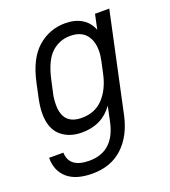

<svg xmlns="http://www.w3.org/2000/svg" viewBox="-126 -610 762 860"><g transform="rotate(-20 255.5 -179.5)"><path d="M9 25H77Q80 99 175 99Q293 99 321 -34L336 -105Q284 -31 187 -31Q126 -31 87 -65.5Q48 -100 48 -173Q48 -200 56 -240L71 -310Q94 -418 150.5 -467.5Q207 -517 282 -517Q329 -517 361.5 -497Q394 -477 408 -440L423 -511H491L390 -40Q370 53 313.5 105.5Q257 158 169 158Q90 158 49.5 122.5Q9 87 9 25ZM365 -245 377 -300Q383 -327 383 -350Q383 -399 358 -427.5Q333 -456 284 -456Q233 -456 195.5 -422Q158 -388 139 -305L125 -242Q119 -217 119 -187Q119 -93 209 -93Q272 -93 311 -134.5Q350 -176 365 -245Z"/></g></svg>

Font: D-DIN
Style: DIN-Italic
Weight: 400
Italic angle: -12°
Designer: Charles Nix
Foundry: Datto Inc.
Version: Version 1.00